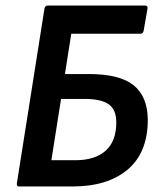

<svg xmlns="http://www.w3.org/2000/svg" viewBox="-20 -675 591 695"><path d="M50 0Q39 0 41 -11L141 -644Q143 -655 153 -655H504Q516 -655 514 -644L500 -564Q498 -553 489 -553H238L215 -407H302Q413 -407 463.5 -366.5Q514 -326 515 -242Q515 -123 442.5 -61.5Q370 0 242 0ZM166 -95H252Q324 -95 362.5 -129.5Q401 -164 401 -232Q401 -278 373.5 -297.5Q346 -317 285 -317H201Z"/></svg>

Font: Sofia Sans Semi Condensed
Style: Bold Italic
Weight: 700
Italic angle: -9°
Version: Version 4.100